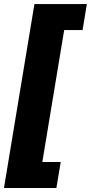

<svg xmlns="http://www.w3.org/2000/svg" viewBox="-23 -792 449 948"><path d="M-3.4 136.2 147 -772H405.8L384.8 -643.6H293.9L186 7.8H276.9L255.4 136.2Z"/></svg>

Font: Inter Tight ExtraBold
Style: Italic
Weight: 800
Italic angle: -9.39999°
Designer: Rasmus Andersson
Foundry: rsms
Version: Version 3.004